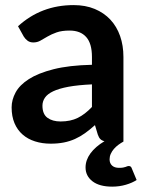

<svg xmlns="http://www.w3.org/2000/svg" viewBox="-20 -542 548 735"><path d="M472.5 93.5Q481.5 93.5 484 101.5L503 147Q486.5 158 461.8 165.2Q437 172.5 409.5 172.5Q360.5 172.5 334 152Q307.5 131.5 307.5 99Q307.5 71 326.2 45.2Q345 19.5 380 -1.5Q370.5 -3.5 364.5 -9.2Q358.5 -15 354.5 -26.5L343.5 -63Q324 -45.5 305.5 -32.2Q287 -19 267 -10Q247 -1 224.2 3.5Q201.5 8 174 8Q141.5 8 114 -0.8Q86.5 -9.5 66.5 -27Q46.5 -44.5 35.5 -70.5Q24.5 -96.5 24.5 -131Q24.5 -160 39.8 -188.2Q55 -216.5 90.5 -239.2Q126 -262 185 -277Q244 -292 332 -294V-324Q332 -375.5 310 -400.2Q288 -425 246.5 -425Q216.5 -425 196.8 -418Q177 -411 162 -402.2Q147 -393.5 134.8 -386.5Q122.5 -379.5 107.5 -379.5Q94.5 -379.5 85.5 -386.2Q76.5 -393 71 -402L49 -441.5Q137.5 -522.5 262 -522.5Q307 -522.5 342.5 -507.8Q378 -493 402.5 -466.8Q427 -440.5 439.8 -404Q452.5 -367.5 452.5 -324V0Q442.5 5.5 433 12.5Q423.5 19.5 416 28.2Q408.5 37 404 47Q399.5 57 399.5 68Q399.5 83 409 91.8Q418.5 100.5 435.5 100.5Q445 100.5 451 99.5Q457 98.5 460.8 97Q464.5 95.5 467.2 94.5Q470 93.5 472.5 93.5ZM212 -77Q250 -77 277.8 -90.8Q305.5 -104.5 332 -132.5V-219Q278 -216.5 241.8 -209.8Q205.5 -203 183.5 -192.5Q161.5 -182 152 -168Q142.5 -154 142.5 -137.5Q142.5 -105 161.8 -91Q181 -77 212 -77Z"/></svg>

Font: Lato
Style: Bold
Weight: 700
Designer: Lukasz Dziedzic
Foundry: tyPoland Lukasz Dziedzic
Version: Version 2.007; 2014-02-27